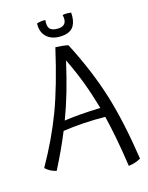

<svg xmlns="http://www.w3.org/2000/svg" viewBox="-142 -972 899 1164"><g transform="rotate(-15 307.5 -390.0)"><path d="M595 80Q579 89 562 95Q545 101 518 105Q503 2 488 -76Q473 -154 457 -219Q386 -220 318 -215.5Q250 -211 191 -202Q170 -150 144.5 -95Q119 -40 88 21Q69 17 52 8.5Q35 0 19 -15Q108 -172 164.5 -322.5Q221 -473 274 -705Q301 -704 319 -702Q337 -700 354 -696Q452 -506 505.5 -333Q559 -160 595 80ZM316 -611Q292 -506 267.5 -421.5Q243 -337 214 -261Q262 -268 319 -272.5Q376 -277 442 -279Q417 -367 387 -447Q357 -527 316 -611ZM222 -802Q212 -817 207.5 -834Q203 -851 204 -873Q216 -877 230 -879Q244 -881 258 -880Q254 -842 267.5 -826Q281 -810 316 -810Q350 -810 363 -828.5Q376 -847 367 -882Q378 -885 392.5 -885Q407 -885 421 -883Q423 -857 419.5 -836.5Q416 -816 407 -800Q395 -780 372 -770Q349 -760 315 -760Q285 -760 261.5 -770.5Q238 -781 222 -802Z"/></g></svg>

Font: Atma
Style: Regular
Weight: 400
Designer: Gregori Vincens, Jeremie Hornus, Riccardo Olocco, Yoann Minet.
Foundry: black foundry
Version: Version 1.102;PS 1.100;hotconv 1.0.86;makeotf.lib2.5.63406